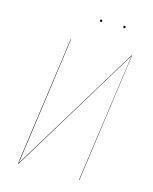

<svg xmlns="http://www.w3.org/2000/svg" viewBox="-121 -897 777 977"><g transform="rotate(15 267.5 -408.5)"><path d="M295.9 -811Q295.9 -805.2 290 -805.2Q284.2 -805.2 284.2 -811Q284.2 -816.9 290 -816.9Q295.9 -816.9 295.9 -811ZM418.9 -811Q418.9 -805.2 413.1 -805.2Q407.2 -805.2 407.2 -811Q407.2 -816.9 413.1 -816.9Q418.9 -816.9 418.9 -811ZM487.8 -680.2 393.1 0H391.1L480 -633.8Q481 -641.1 482.9 -655Q484.9 -668.9 485.8 -678.2L73.2 0H69.8L165 -680.2H167L76.2 -27.8Q75.7 -24.4 71.8 -2L484.9 -680.2Z"/></g></svg>

Font: Fira Sans Compressed Two
Style: Italic
Weight: 100
Width: 3
Italic angle: -8°
Designer: Carrois Corporate & Edenspiekermann AG
Foundry: Carrois Corporate GbR & Edenspiekermann AG
Version: Version 4.203;PS 004.203;hotconv 1.0.88;makeotf.lib2.5.64775